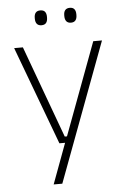

<svg xmlns="http://www.w3.org/2000/svg" viewBox="-57 -695 592 908"><g transform="rotate(-5 239.0 -241.0)"><path d="M232.5 -49H260L239.5 -39.5L406 -486.5H447.5L201.5 172H160.5L237 -34.5L252.5 -19.5H204.5L30.5 -486.5H72ZM169 -583Q154.5 -583 147.2 -591.8Q140 -600.5 140 -617V-620.5Q140 -636.5 147.2 -645Q154.5 -653.5 169 -653.5Q184 -653.5 191 -645Q198 -636.5 198 -620.5V-617Q198 -600.5 191 -591.8Q184 -583 169 -583ZM309 -583Q294.5 -583 287.2 -591.8Q280 -600.5 280 -617V-620.5Q280 -636.5 287.2 -645Q294.5 -653.5 309 -653.5Q323.5 -653.5 330.5 -645Q337.5 -636.5 337.5 -620.5V-617Q337.5 -600.5 330.5 -591.8Q323.5 -583 309 -583Z"/></g></svg>

Font: Anek Kannada Medium ExtraLight
Style: Regular
Weight: 250
Version: Version 1.003